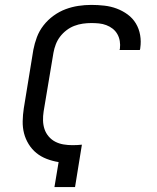

<svg xmlns="http://www.w3.org/2000/svg" viewBox="-20 -763 640 783"><path d="M202 0 219 -102Q194 -106 170.5 -115Q147 -124 128.5 -139Q110 -154 97 -175Q84 -196 78 -219.5Q72 -243 72.5 -269Q73 -295 77 -321L116 -560Q121 -586 130.5 -611.5Q140 -637 157.5 -659.5Q175 -682 198.5 -699Q222 -716 247.5 -725.5Q273 -735 299.5 -739Q326 -743 352 -743Q379 -743 405.5 -740Q432 -737 456 -728Q480 -719 500.5 -704Q521 -689 534 -667.5Q547 -646 551.5 -620Q556 -594 552 -567Q552 -565 551.5 -563Q551 -561 550 -559H468Q468 -560 468 -561.5Q468 -563 469 -564Q471 -580 468.5 -595.5Q466 -611 458.5 -624Q451 -637 439.5 -646Q428 -655 413.5 -660.5Q399 -666 383.5 -667.5Q368 -669 352 -669Q335 -669 317.5 -666.5Q300 -664 283 -657.5Q266 -651 251 -639.5Q236 -628 225 -613.5Q214 -599 207.5 -582Q201 -565 198 -548L158 -309Q155 -290 155.5 -271.5Q156 -253 161.5 -236.5Q167 -220 178.5 -206.5Q190 -193 205.5 -185Q221 -177 239 -174Q257 -171 275 -171Q285 -171 295 -171.5Q305 -172 314 -173L286 0Z"/></svg>

Font: Iosevka Curly Extended
Style: Italic
Weight: 400
Width: 7
Italic angle: -9°
Monospace: yes
Designer: Belleve Invis
Foundry: Belleve Invis
Version: Version 11.1.0; ttfautohint (v1.8.3)